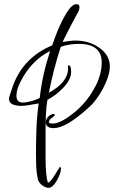

<svg xmlns="http://www.w3.org/2000/svg" viewBox="-20 -658 629 923"><path d="M213 245Q200 245 183 233Q166 219 163 207Q160 196 156.5 170.5Q153 145 153 83Q153 25 155 -35.5Q157 -96 166 -161Q105 -149 84 -149Q23 -149 23 -183Q23 -188 28 -203.5Q33 -219 42 -245Q92 -382 231 -440Q255 -511 278.5 -557.5Q302 -604 320 -623Q328 -631 335.5 -635Q343 -639 353 -637Q362 -637 362 -623Q362 -608 349 -588Q342 -575 331 -554.5Q320 -534 309 -512.5Q298 -491 290 -475Q282 -459 281 -456Q297 -459 312.5 -461Q328 -463 343 -463Q405 -463 452 -432Q508 -396 508 -338Q508 -295 474 -230Q458 -201 440.5 -178Q423 -155 403 -138Q297 -42 238 -42Q200 -42 200 -71Q200 -84 212 -97Q225 -110 238 -110Q243 -110 243 -105Q243 -100 229 -91Q215 -81 215 -70V-68Q223 -64 233 -64Q272 -64 338 -118Q393 -163 428 -224Q449 -259 459 -292.5Q469 -326 469 -357Q469 -447 359 -447Q339 -447 317 -444Q295 -441 272 -433Q253 -374 239 -319Q225 -264 215 -212Q307 -263 307 -328V-331Q306 -333 306 -335Q306 -344 310 -344Q322 -344 322 -312Q322 -275 282 -234Q265 -216 246.5 -202.5Q228 -189 208 -178Q202 -144 200.5 -105Q199 -66 199 -14V104Q199 145 202 174Q205 203 210 220Q221 220 244 182L268 144Q273 144 273 154Q273 165 268 178.5Q263 192 254 209Q233 245 213 245ZM89 -165Q105 -165 132 -172Q161 -181 171 -187Q177 -243 189.5 -299Q202 -355 221 -413Q130 -367 79 -266Q59 -227 59 -198Q59 -165 89 -165Z"/></svg>

Font: Ole
Style: Regular
Weight: 400
Designer: Robert E. Leuschke
Foundry: Robert E. Leuschke
Version: Version 1.010; ttfautohint (v1.8.3)